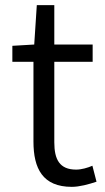

<svg xmlns="http://www.w3.org/2000/svg" viewBox="-20 -713 409 746"><path d="M259 13C289 13 325 3 355 -7L339 -69C321 -61 296 -54 276 -54C211 -54 191 -94 191 -160V-473H340V-540H191V-693H123L113 -540L28 -535V-473H110V-163C110 -58 146 13 259 13Z"/></svg>

Font: Source Han Sans JP Normal
Style: Regular
Weight: 350
Designer: Ryoko NISHIZUKA 西塚涼子 (kana, bopomofo & ideographs); Paul D. Hunt (Latin, Greek & Cyrillic); Sandoll Communications 산돌커뮤니
Foundry: Adobe
Version: Version 2.002;hotconv 1.0.116;makeotfexe 2.5.65601